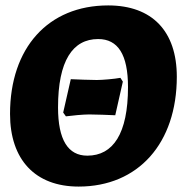

<svg xmlns="http://www.w3.org/2000/svg" viewBox="-20 -676 672 708"><path d="M270 12C490 12 632 -148 632 -393C632 -561 541 -656 379 -656C157 -656 17 -499 17 -256C17 -87 110 12 270 12ZM302 -102C231 -102 194 -160 194 -280C194 -452 248 -532 342 -532C415 -532 452 -475 452 -355C452 -183 397 -102 302 -102ZM223 -247C244 -250 288 -254 309 -254C336 -254 380 -252 405 -251L433 -375L424 -389C403 -385 358 -381 337 -381C310 -381 266 -383 241 -384L213 -261Z"/></svg>

Font: Alegreya SC Black
Style: Italic
Weight: 900
Italic angle: -7°
Designer: Juan Pablo del Peral
Foundry: Huerta Tipografica
Version: Version 2.007;PS 002.007;hotconv 1.0.88;makeotf.lib2.5.64775